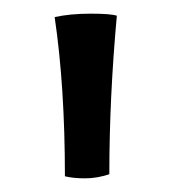

<svg xmlns="http://www.w3.org/2000/svg" viewBox="-20 -702 251 281"><path d="M60 -677Q83 -682 112.5 -682Q142 -682 151 -679Q140 -558 140 -447Q122 -441 104.5 -441Q87 -441 75 -444Q75 -575 60 -677Z"/></svg>

Font: Port Lligat Sans
Style: Regular
Weight: 400
Designer: Dario Muhafara, Eduardo Rodriguez Tunni
Foundry: Tipo
Version: Version 1.002